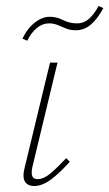

<svg xmlns="http://www.w3.org/2000/svg" viewBox="-20 -617 365 641"><path d="M94 4Q79 4 70 -3Q61 -10 59 -23Q57 -36 62 -56L147 -408H172L88 -59Q84 -40 87.5 -29.5Q91 -19 106 -19Q126 -19 149 -38.5Q172 -58 201 -89L213 -77Q180 -40 150.5 -18Q121 4 94 4ZM71 -481 55 -488Q66 -511 80.5 -527Q95 -543 112 -552Q129 -561 146 -561Q169 -561 190.5 -550Q212 -539 237 -539Q261 -539 278.5 -555.5Q296 -572 309 -597L325 -590Q307 -556 284.5 -536Q262 -516 233 -516Q214 -516 200 -522Q186 -528 172.5 -533.5Q159 -539 143 -539Q122 -539 103 -523.5Q84 -508 71 -481Z"/></svg>

Font: Ysabeau Office Thin
Style: Italic
Weight: 250
Italic angle: -12°
Designer: Christian Thalmann (Catharsis Fonts)
Version: Version 2.001;gftools[0.9.30]; featfreeze: tnum,lnum,ss02